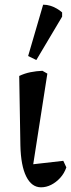

<svg xmlns="http://www.w3.org/2000/svg" viewBox="-20 -785 303 819"><path d="M155 14Q115 14 92 -32Q69 -78 67 -164L62 -461Q85 -472 110 -477Q135 -482 161 -483L182 -471L117 -54L92 -81L250 -99L263 -71Q254 -45 236.5 -26Q219 -7 198 3.5Q177 14 155 14ZM135 -529 100 -546 164 -765Q180 -765 194.5 -760.5Q209 -756 222 -748.5Q235 -741 245 -732V-714Z"/></svg>

Font: Eczar
Style: Regular
Weight: 400
Designer: Vaibhav Singh
Foundry: Rosetta Type Foundry
Version: Version 2.000